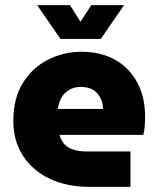

<svg xmlns="http://www.w3.org/2000/svg" viewBox="-20 -729 604 749"><path d="M329 0Q242 0 175.5 -31Q109 -62 70.5 -120Q32 -178 32 -257Q32 -345 69 -405Q106 -465 167 -496Q228 -527 298 -527Q374 -527 429.5 -495.5Q485 -464 515.5 -407Q546 -350 546 -274Q546 -258 544.5 -237.5Q543 -217 539 -203H212Q218 -181 231.5 -166.5Q245 -152 267.5 -145Q290 -138 319 -138H489V0ZM206 -304H382Q382 -319 378 -331.5Q374 -344 367 -355Q360 -366 350 -374Q340 -382 326 -386Q312 -390 296 -390Q275 -390 259 -383Q243 -376 232 -364.5Q221 -353 214.5 -337.5Q208 -322 206 -304ZM216 -577 125 -709H253L294 -644L336 -709H464L373 -577Z"/></svg>

Font: MuseoModerno Thin ExtraBold
Style: Regular
Weight: 800
Version: Version 1.002